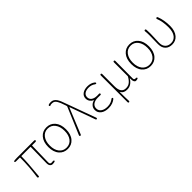

<svg xmlns="http://www.w3.org/2000/svg" viewBox="177 -2043 3476 3476"><g transform="rotate(-45 1915.5 -304.5)"><path d="M516 11Q503 13 490 13Q461 13 441 -9Q421 -31 421 -81L428 -487Q428 -492 423 -492H194Q189 -492 189 -487Q189 -336 159 -35Q158 -23 157 -11Q156 2 138 0Q119 -2 123 -26Q156 -259 156 -487Q156 -492 151 -492H53Q29 -492 28 -507Q28 -522 52 -524L89 -526Q101 -527 114 -527H550Q574 -527 574 -510Q574 -492 550 -492H468Q463 -492 463 -487L454 -87Q454 -75 454 -63Q454 -20 494 -20Q505 -20 516 -22L528 -23Q551 -26 555 -11Q558 4 534 8Z M716 -59Q651 -133 651 -263Q651 -393 716 -468Q778 -540 878.5 -540Q979 -540 1041 -468Q1106 -393 1106 -263Q1106 -133 1041 -59Q979 13 878.5 13Q778 13 716 -59ZM740.5 -85.5Q792 -20 879 -20Q966 -20 1017 -85.5Q1068 -151 1068 -261.5Q1068 -372 1016.5 -439.5Q965 -507 878.5 -507Q792 -507 740.5 -439.5Q689 -372 689 -261.5Q689 -151 740.5 -85.5Z M1229 -12Q1220 10 1203 3Q1186 -3 1196 -26L1413 -538Q1416 -546 1413 -554L1407 -574Q1371 -682 1350 -714Q1344 -724 1337 -734Q1309 -775 1258 -775Q1227 -775 1220 -771Q1199 -758 1191 -774Q1182 -790 1204 -800Q1217 -807 1261 -807Q1325 -807 1367 -746Q1400 -698 1437 -585Q1441 -574 1445 -563L1640 -28Q1648 -6 1632 0Q1616 6 1608 -17L1436 -496Q1434 -502 1432 -502Q1430 -502 1427 -496Z M1924 13Q1830 13 1775 -29.5Q1720 -72 1720 -141Q1720 -196 1756 -233Q1786 -264 1829 -275Q1835 -277 1835 -279.5Q1835 -282 1829 -284Q1794 -298 1771.5 -330.5Q1749 -363 1749 -405Q1749 -469 1802 -506Q1851 -540 1930 -540Q2014 -540 2073 -494Q2092 -479 2082 -466Q2072 -453 2053 -467Q2001 -507 1928 -507Q1866 -507 1828 -482Q1786 -454 1786 -403.5Q1786 -353 1823 -325Q1863 -294 1931 -294Q1943 -294 1955 -294L1978 -295Q2002 -296 2002 -277Q2003 -259 1978 -260L1939 -261Q1927 -261 1915 -261Q1845 -261 1801.5 -230Q1758 -199 1758 -142.5Q1758 -86 1804 -53Q1850 -20 1928 -20Q1977 -20 2014 -34.5Q2051 -49 2074 -68Q2092 -83 2103 -70Q2114 -57 2095 -42Q2067 -19 2024.5 -3Q1982 13 1924 13Z M2258 198Q2240 198 2240 174V-503Q2240 -527 2258 -527Q2276 -527 2276 -503V-192Q2276 -20 2398 -20Q2449 -20 2484 -41Q2531 -70 2571 -140Q2576 -148 2576 -158V-503Q2576 -527 2594 -527Q2612 -527 2612 -503L2610 -59Q2610 -20 2650 -24Q2672 -26 2677 -12Q2682 2 2660 8L2651 10Q2638 13 2624 13Q2602 13 2588.5 -13Q2575 -39 2576 -96Q2576 -101 2573 -97Q2506 13 2402 13Q2355 13 2338 4Q2327 -1 2316 -6Q2293 -17 2273 -54Q2271 -58 2271 -53Q2271 108 2275 173Q2276 197 2258 198Z M2840 -59Q2775 -133 2775 -263Q2775 -393 2840 -468Q2902 -540 3002.5 -540Q3103 -540 3165 -468Q3230 -393 3230 -263Q3230 -133 3165 -59Q3103 13 3002.5 13Q2902 13 2840 -59ZM2864.5 -85.5Q2916 -20 3003 -20Q3090 -20 3141 -85.5Q3192 -151 3192 -261.5Q3192 -372 3140.5 -439.5Q3089 -507 3002.5 -507Q2916 -507 2864.5 -439.5Q2813 -372 2813 -261.5Q2813 -151 2864.5 -85.5Z M3554 13Q3472 13 3426 -31Q3373 -80 3373 -171Q3373 -183 3373 -195L3377 -384Q3377 -396 3377 -408Q3377 -466 3372 -501Q3369 -525 3387 -527Q3404 -530 3409 -507Q3412 -489 3412 -421Q3412 -409 3412 -397L3405 -196Q3405 -184 3405 -172Q3405 -97 3451 -55Q3489 -20 3556 -20Q3629 -20 3675 -77Q3724 -139 3724 -254Q3724 -404 3683 -505Q3673 -527 3691 -534Q3709 -541 3717 -518Q3762 -401 3762 -253Q3762 -126 3700 -53Q3643 13 3554 13Z"/></g></svg>

Font: Resource Han Rounded KR ExtraLight
Style: Regular
Weight: 250
Designer: Cyano Hao (round all glyphs); Ryoko NISHIZUKA 西塚涼子 (kana, bopomofo & ideographs); Paul D. Hunt (Latin, Greek & Cyrillic)
Foundry: Cyano Hao
Version: 0.990